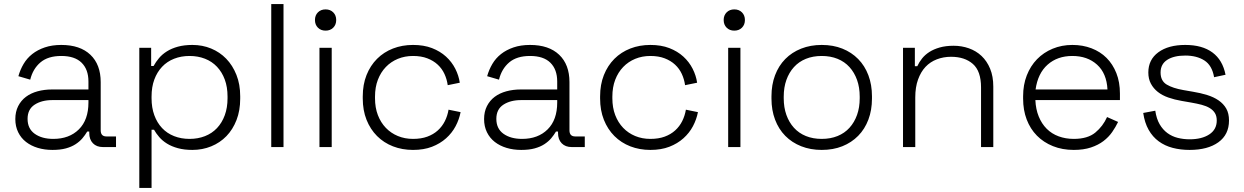

<svg xmlns="http://www.w3.org/2000/svg" viewBox="-20 -720 6091 940"><path d="M241 -40Q319 -40 366 -86.5Q413 -133 413 -218V-230H236Q184 -230 149.5 -207.5Q115 -185 115 -138Q115 -90 150 -65Q185 -40 241 -40ZM237 14Q198 14 165 4Q132 -6 107.5 -25Q83 -44 69 -72.5Q55 -101 55 -137Q55 -173 69 -200.5Q83 -228 107 -246Q131 -264 164 -273Q197 -282 235 -282H413V-321Q413 -380 379.5 -413Q346 -446 280 -446Q215 -446 178 -414.5Q141 -383 128 -330L70 -347Q79 -379 95.5 -407Q112 -435 138 -455.5Q164 -476 199.5 -488Q235 -500 280 -500Q372 -500 422.5 -452Q473 -404 473 -318V-82Q473 -52 501 -52H548V0H484Q453 0 435 -18.5Q417 -37 417 -69V-76H407Q397 -59 383.5 -43Q370 -27 350 -14Q330 -1 302.5 6.5Q275 14 237 14Z M908 -40Q949 -40 983.5 -53.5Q1018 -67 1042.5 -93Q1067 -119 1080.5 -156Q1094 -193 1094 -239V-247Q1094 -294 1080.5 -330.5Q1067 -367 1042.5 -393Q1018 -419 983.5 -432.5Q949 -446 908 -446Q867 -446 832.5 -432.5Q798 -419 773.5 -393Q749 -367 735.5 -330.5Q722 -294 722 -247V-239Q722 -193 735.5 -156Q749 -119 773.5 -93Q798 -67 832.5 -53.5Q867 -40 908 -40ZM722 200H662V-486H720V-397H732Q743 -417 758.5 -435.5Q774 -454 797 -468.5Q820 -483 851 -491.5Q882 -500 922 -500Q971 -500 1013.5 -482.5Q1056 -465 1087.5 -432.5Q1119 -400 1137.5 -353.5Q1156 -307 1156 -249V-237Q1156 -179 1138 -132.5Q1120 -86 1088.5 -53.5Q1057 -21 1014 -3.5Q971 14 922 14Q882 14 851 5.5Q820 -3 797.5 -17Q775 -31 759.5 -49Q744 -67 734 -85H722Z M1308 0V-700H1368V0Z M1544 0V-486H1604V0ZM1574 -570Q1551 -570 1536.5 -584.5Q1522 -599 1522 -622Q1522 -645 1536.5 -659.5Q1551 -674 1574 -674Q1597 -674 1611.5 -659.5Q1626 -645 1626 -622Q1626 -599 1611.5 -584.5Q1597 -570 1574 -570Z M2002 14Q1949 14 1904 -3.5Q1859 -21 1826 -54Q1793 -87 1774.5 -133.5Q1756 -180 1756 -238V-248Q1756 -306 1774.5 -352.5Q1793 -399 1826 -432Q1859 -465 1904 -482.5Q1949 -500 2002 -500Q2055 -500 2095 -484.5Q2135 -469 2163.5 -443Q2192 -417 2209 -383.5Q2226 -350 2231 -315L2172 -303Q2168 -332 2156 -358Q2144 -384 2123 -403.5Q2102 -423 2072 -434.5Q2042 -446 2002 -446Q1962 -446 1928 -432Q1894 -418 1869 -392Q1844 -366 1830 -329.5Q1816 -293 1816 -247V-239Q1816 -193 1830 -156.5Q1844 -120 1869 -94Q1894 -68 1928 -54Q1962 -40 2002 -40Q2042 -40 2072 -51Q2102 -62 2123.5 -81.5Q2145 -101 2158 -127Q2171 -153 2176 -183L2235 -171Q2228 -135 2210.5 -102Q2193 -69 2164 -43Q2135 -17 2095 -1.5Q2055 14 2002 14Z M2536 -40Q2614 -40 2661 -86.5Q2708 -133 2708 -218V-230H2531Q2479 -230 2444.5 -207.5Q2410 -185 2410 -138Q2410 -90 2445 -65Q2480 -40 2536 -40ZM2532 14Q2493 14 2460 4Q2427 -6 2402.5 -25Q2378 -44 2364 -72.5Q2350 -101 2350 -137Q2350 -173 2364 -200.5Q2378 -228 2402 -246Q2426 -264 2459 -273Q2492 -282 2530 -282H2708V-321Q2708 -380 2674.5 -413Q2641 -446 2575 -446Q2510 -446 2473 -414.5Q2436 -383 2423 -330L2365 -347Q2374 -379 2390.5 -407Q2407 -435 2433 -455.5Q2459 -476 2494.5 -488Q2530 -500 2575 -500Q2667 -500 2717.5 -452Q2768 -404 2768 -318V-82Q2768 -52 2796 -52H2843V0H2779Q2748 0 2730 -18.5Q2712 -37 2712 -69V-76H2702Q2692 -59 2678.5 -43Q2665 -27 2645 -14Q2625 -1 2597.5 6.5Q2570 14 2532 14Z M3164 14Q3111 14 3066 -3.5Q3021 -21 2988 -54Q2955 -87 2936.5 -133.5Q2918 -180 2918 -238V-248Q2918 -306 2936.5 -352.5Q2955 -399 2988 -432Q3021 -465 3066 -482.5Q3111 -500 3164 -500Q3217 -500 3257 -484.5Q3297 -469 3325.5 -443Q3354 -417 3371 -383.5Q3388 -350 3393 -315L3334 -303Q3330 -332 3318 -358Q3306 -384 3285 -403.5Q3264 -423 3234 -434.5Q3204 -446 3164 -446Q3124 -446 3090 -432Q3056 -418 3031 -392Q3006 -366 2992 -329.5Q2978 -293 2978 -247V-239Q2978 -193 2992 -156.5Q3006 -120 3031 -94Q3056 -68 3090 -54Q3124 -40 3164 -40Q3204 -40 3234 -51Q3264 -62 3285.5 -81.5Q3307 -101 3320 -127Q3333 -153 3338 -183L3397 -171Q3390 -135 3372.5 -102Q3355 -69 3326 -43Q3297 -17 3257 -1.5Q3217 14 3164 14Z M3545 0V-486H3605V0ZM3575 -570Q3552 -570 3537.5 -584.5Q3523 -599 3523 -622Q3523 -645 3537.5 -659.5Q3552 -674 3575 -674Q3598 -674 3612.5 -659.5Q3627 -645 3627 -622Q3627 -599 3612.5 -584.5Q3598 -570 3575 -570Z M4003 14Q3948 14 3902.5 -4Q3857 -22 3824.5 -55Q3792 -88 3774.5 -134.5Q3757 -181 3757 -237V-249Q3757 -305 3774.5 -351.5Q3792 -398 3824.5 -431Q3857 -464 3902.5 -482Q3948 -500 4003 -500Q4059 -500 4104 -482Q4149 -464 4181.5 -431Q4214 -398 4231.5 -351.5Q4249 -305 4249 -249V-237Q4249 -181 4231.5 -134.5Q4214 -88 4181.5 -55Q4149 -22 4104 -4Q4059 14 4003 14ZM4003 -40Q4046 -40 4080.5 -54Q4115 -68 4139 -94.5Q4163 -121 4176 -157.5Q4189 -194 4189 -239V-247Q4189 -292 4176 -328.5Q4163 -365 4139 -391.5Q4115 -418 4080.5 -432Q4046 -446 4003 -446Q3960 -446 3925.5 -432Q3891 -418 3867 -391.5Q3843 -365 3830 -328.5Q3817 -292 3817 -247V-239Q3817 -194 3830 -157.5Q3843 -121 3867 -94.5Q3891 -68 3925.5 -54Q3960 -40 4003 -40Z M4401 0V-486H4459V-396H4471Q4480 -416 4494.5 -434Q4509 -452 4530 -465.5Q4551 -479 4580.5 -487.5Q4610 -496 4649 -496Q4688 -496 4723.5 -483.5Q4759 -471 4785.5 -446Q4812 -421 4827.5 -383.5Q4843 -346 4843 -296V0H4783V-292Q4783 -372 4743 -407Q4703 -442 4636 -442Q4599 -442 4566.5 -429.5Q4534 -417 4511 -392.5Q4488 -368 4474.5 -330.5Q4461 -293 4461 -243V0Z M5402 -282Q5398 -361 5351 -403.5Q5304 -446 5230 -446Q5157 -446 5109 -403.5Q5061 -361 5050 -282ZM5237 14Q5181 14 5135 -4.5Q5089 -23 5056.5 -56Q5024 -89 5006.5 -135Q4989 -181 4989 -237V-249Q4989 -305 5007 -351Q5025 -397 5057 -430Q5089 -463 5133.5 -481.5Q5178 -500 5230 -500Q5281 -500 5324 -483.5Q5367 -467 5397.5 -436.5Q5428 -406 5445.5 -362Q5463 -318 5463 -262V-230H5049Q5051 -185 5065.5 -149.5Q5080 -114 5104.5 -89.5Q5129 -65 5163 -52.5Q5197 -40 5237 -40Q5305 -40 5342.5 -71Q5380 -102 5400 -147L5454 -123Q5442 -98 5425 -73.5Q5408 -49 5382.5 -29.5Q5357 -10 5321 2Q5285 14 5237 14Z M5804 14Q5760 14 5721.5 4Q5683 -6 5653 -28Q5623 -50 5603.5 -84.5Q5584 -119 5577 -167L5636 -178Q5642 -138 5657.5 -111.5Q5673 -85 5695.5 -68.5Q5718 -52 5746 -45Q5774 -38 5804 -38Q5864 -38 5900.5 -62Q5937 -86 5937 -130Q5937 -152 5928 -166.5Q5919 -181 5902.5 -191Q5886 -201 5863 -207Q5840 -213 5811 -218L5765 -226Q5730 -232 5700 -242.5Q5670 -253 5648.5 -270Q5627 -287 5614.5 -310.5Q5602 -334 5602 -365Q5602 -428 5651 -464Q5700 -500 5783 -500Q5866 -500 5916 -463Q5966 -426 5980 -354L5924 -342Q5914 -400 5876.5 -424Q5839 -448 5783 -448Q5727 -448 5694.5 -427Q5662 -406 5662 -365Q5662 -324 5692 -306Q5722 -288 5774 -279L5820 -271Q5857 -265 5889.5 -255Q5922 -245 5946 -228.5Q5970 -212 5983.5 -188.5Q5997 -165 5997 -130Q5997 -61 5945 -23.5Q5893 14 5804 14Z"/></svg>

Font: Space Grotesk Light
Style: Regular
Weight: 300
Designer: Florian Karsten
Foundry: Florian Karsten
Version: Version 2.000